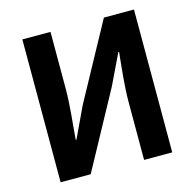

<svg xmlns="http://www.w3.org/2000/svg" viewBox="-107 -851 976 962"><g transform="rotate(-15 380.5 -370.5)"><path d="M91 0H247L463 -397L539 -555H543C535 -475 524 -382 524 -297V0H670V-741H514L298 -345L223 -186H219C225 -263 237 -361 237 -445V-741H91Z"/></g></svg>

Font: Noto Sans Mono CJK SC
Style: Bold
Weight: 700
Designer: Ryoko NISHIZUKA 西塚涼子 (kana, bopomofo & ideographs); Paul D. Hunt (Latin, Greek & Cyrillic); Sandoll Communications 산돌커뮤니
Foundry: Adobe
Version: Version 2.004;hotconv 1.0.118;makeotfexe 2.5.65603